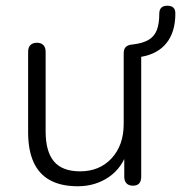

<svg xmlns="http://www.w3.org/2000/svg" viewBox="-20 -641 631 669"><path d="M251 8Q193 8 154.5 -13Q116 -34 97 -76Q78 -118 78 -180V-460Q78 -476 86 -484Q94 -492 109 -492Q123 -492 131 -484Q139 -476 139 -460V-183Q139 -113 168 -78.5Q197 -44 259 -44Q327 -44 369 -89.5Q411 -135 411 -209V-455Q411 -471 419 -478Q427 -485 442 -486Q477 -490 497.5 -502Q518 -514 526.5 -536.5Q535 -559 535 -593Q535 -621 563 -621Q577 -621 584 -614.5Q591 -608 591 -594Q591 -530 560.5 -491.5Q530 -453 472 -443V-25Q472 6 443 6Q429 6 421 -2Q413 -10 413 -25V-124L425 -117Q406 -56 359 -24Q312 8 251 8Z"/></svg>

Font: Nunito ExtraLight Light
Style: Regular
Weight: 300
Version: Version 3.602